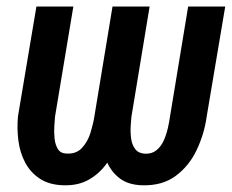

<svg xmlns="http://www.w3.org/2000/svg" viewBox="-20 -548 699 579"><path d="M319.3 -528.3H409.2L353.5 -197.8Q348.1 -159.7 335.7 -122.3Q323.2 -85 301.3 -54.4Q279.3 -23.9 247.3 -5.9Q215.3 12.2 170.4 10.7Q127.9 9.3 99.9 -9.3Q71.8 -27.8 55.9 -57.9Q40 -87.9 35.4 -124.3Q30.8 -160.6 34.2 -197.3L89.8 -528.3H201.2L146 -196.8Q145 -185.5 143.8 -167.5Q142.6 -149.4 144.5 -130.6Q146.5 -111.8 154.5 -98.6Q162.6 -85.4 180.2 -85Q209.5 -83 227.1 -101.8Q244.6 -120.6 252.9 -147.7Q261.2 -174.8 264.6 -196.8ZM547.4 -528.3H659.2L603.5 -197.8Q596.2 -144.5 573.2 -95.9Q550.3 -47.4 509.5 -17.3Q468.8 12.7 407.7 10.7Q366.2 9.3 340.6 -10.5Q314.9 -30.3 302 -61Q289.1 -91.8 285.9 -127.7Q282.7 -163.6 286.1 -197.3L341.8 -528.3H431.2L376.5 -196.8Q375 -184.1 374 -165.5Q373 -147 375.7 -128.7Q378.4 -110.4 388.2 -97.9Q397.9 -85.4 417.5 -84.5Q438 -83.5 451.9 -95Q465.8 -106.4 473.9 -124.5Q481.9 -142.6 486.3 -162.1Q490.7 -181.6 492.7 -196.8Z"/></svg>

Font: Roboto Condensed Medium
Style: Italic
Weight: 500
Italic angle: -12°
Designer: Christian Robertson
Foundry: Google
Version: Version 3.0; 2020